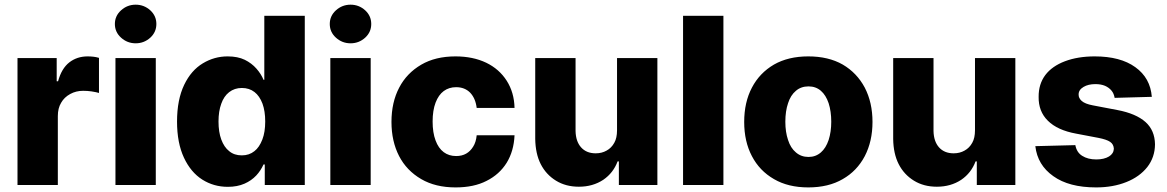

<svg xmlns="http://www.w3.org/2000/svg" viewBox="-20 -795 5013 825"><path d="M228.5 0H55.2V-545.4H223.6V-445.8H229.5Q244.6 -501 277.8 -526.9Q311 -552.7 356.4 -552.7Q369.1 -552.7 381.3 -551.3Q391.6 -550.3 405.3 -546.4V-395.5Q395 -398.9 373 -402.3Q356 -404.8 336.9 -404.8Q306.6 -404.8 281.7 -391.1Q255.9 -377 242.7 -353.5Q228.5 -330.1 228.5 -296.4Z M649.4 0H476.1V-545.4H649.4ZM500 -633.3Q473.6 -657.2 473.6 -691.9Q473.6 -726.6 500 -750.5Q526.9 -774.9 563 -774.9Q599.1 -774.9 626 -750.5Q651.9 -726.6 651.9 -691.9Q651.9 -657.2 626 -633.3Q599.1 -608.9 563 -608.9Q526.9 -608.9 500 -633.3Z M959 7.8Q898.4 7.8 849.1 -23.4Q799.8 -54.7 770.5 -117.2Q740.7 -180.7 740.7 -272.5Q740.7 -366.7 771.5 -430.7Q801.3 -492.7 851.6 -522.9Q900.9 -552.7 958 -552.7Q1001.5 -552.7 1031.7 -538.1Q1061.5 -523.4 1082 -500Q1102.1 -477.1 1112.3 -452.1H1115.7V-727.1H1289.6V0H1117.7V-88.4H1112.3Q1100.6 -62 1081.1 -41Q1060.5 -19 1030.8 -5.9Q999.5 7.8 959 7.8ZM1019 -127.4Q1050.8 -127.4 1073.2 -145.5Q1094.2 -161.6 1107.4 -195.8Q1119.6 -227.5 1119.6 -272.9Q1119.6 -317.4 1107.9 -349.6Q1095.2 -382.8 1073.7 -399.4Q1051.3 -417 1019 -417Q987.8 -417 964.4 -398.9Q941.9 -381.3 930.7 -349.1Q918.9 -316.9 918.9 -272.9Q918.9 -228 930.7 -195.8Q942.9 -162.6 964.8 -145.5Q986.3 -127.4 1019 -127.4Z M1572.8 0H1399.4V-545.4H1572.8ZM1423.3 -633.3Q1397 -657.2 1397 -691.9Q1397 -726.6 1423.3 -750.5Q1450.2 -774.9 1486.3 -774.9Q1522.5 -774.9 1549.3 -750.5Q1575.2 -726.6 1575.2 -691.9Q1575.2 -657.2 1549.3 -633.3Q1522.5 -608.9 1486.3 -608.9Q1450.2 -608.9 1423.3 -633.3Z M1937.5 10.3Q1851.1 10.3 1790 -25.4Q1727.1 -62 1694.8 -124.5Q1662.1 -188 1662.1 -271Q1662.1 -355.5 1695.3 -418.5Q1727.5 -480.5 1790 -517.1Q1851.1 -552.7 1937 -552.7Q2012.2 -552.7 2069.3 -525.4Q2125 -498.5 2157.2 -448.2Q2189.5 -397.5 2190.9 -331.1H2028.3Q2023.4 -372.1 2000.5 -396.5Q1977.1 -420.4 1939.9 -420.4Q1909.2 -420.4 1886.7 -403.8Q1864.3 -387.2 1851.6 -354Q1838.9 -320.3 1838.9 -272.9Q1838.9 -225.1 1851.6 -191.4Q1863.8 -158.2 1886.7 -141.1Q1909.2 -124.5 1939.9 -124.5Q1964.8 -124.5 1982.9 -134.8Q2001 -145 2013.2 -165Q2025.4 -184.1 2028.3 -213.9H2190.9Q2188 -146 2157.2 -95.7Q2126 -45.4 2070.3 -17.6Q2016.1 10.3 1937.5 10.3Z M2631.3 -235.4V-545.4H2804.7V0H2639.2V-101.6H2633.8Q2615.2 -51.8 2572.3 -22.5Q2527.3 7.3 2467.3 7.3Q2411.1 7.3 2369.1 -18.6Q2326.2 -44.9 2303.2 -90.3Q2280.8 -134.8 2279.8 -197.8V-545.4H2453.1V-231.9Q2454.1 -187.5 2476.6 -162.1Q2499.5 -136.2 2539.6 -136.2Q2565.9 -136.2 2586.4 -147.9Q2607.4 -159.2 2619.6 -181.6Q2631.3 -202.1 2631.3 -235.4Z M2915 -727.1H3088.4V0H2915Z M3453.1 10.3Q3366.7 10.3 3305.7 -25.4Q3243.7 -61 3210.9 -124Q3177.7 -187 3177.7 -271Q3177.7 -355.5 3210.9 -418.5Q3243.7 -481.4 3305.7 -517.6Q3367.2 -552.7 3453.1 -552.7Q3539.6 -552.7 3601.1 -517.6Q3662.1 -481.9 3695.8 -418.5Q3729 -354.5 3729 -271Q3729 -188 3695.8 -124Q3662.1 -60.1 3601.1 -25.4Q3540 10.3 3453.1 10.3ZM3454.1 -120.6Q3484.9 -120.6 3507.3 -140.1Q3528.8 -158.7 3540.5 -193.4Q3551.8 -228.5 3551.8 -272Q3551.8 -316.4 3540.5 -351.6Q3528.8 -386.2 3507.3 -404.8Q3485.4 -423.8 3454.1 -423.8Q3421.9 -423.8 3399.9 -404.8Q3377 -385.7 3366.2 -351.6Q3354.5 -317.4 3354.5 -272Q3354.5 -227.5 3366.2 -193.4Q3377 -159.2 3399.9 -140.1Q3422.4 -120.6 3454.1 -120.6Z M4169.4 -235.4V-545.4H4342.8V0H4177.2V-101.6H4171.9Q4153.3 -51.8 4110.4 -22.5Q4065.4 7.3 4005.4 7.3Q3949.2 7.3 3907.2 -18.6Q3864.3 -44.9 3841.3 -90.3Q3818.8 -134.8 3817.9 -197.8V-545.4H3991.2V-231.9Q3992.2 -187.5 4014.6 -162.1Q4037.6 -136.2 4077.6 -136.2Q4104 -136.2 4124.5 -147.9Q4145.5 -159.2 4157.7 -181.6Q4169.4 -202.1 4169.4 -235.4Z M4929.2 -378.9 4769.5 -374.5Q4766.1 -393.6 4756.3 -405.3Q4745.6 -418.5 4728 -426.3Q4710.4 -433.6 4687 -433.6Q4655.8 -433.6 4635.7 -421.4Q4614.3 -408.7 4614.7 -388.7Q4614.3 -373.5 4627.9 -361.3Q4642.1 -348.6 4675.8 -342.3L4780.8 -322.3Q4861.3 -307.1 4902.3 -270.5Q4941.9 -234.9 4942.9 -174.8Q4942.4 -119.1 4909.7 -77.1Q4876.5 -35.2 4819.8 -12.7Q4762.2 10.3 4689.9 10.3Q4573.2 10.3 4505.9 -38.1Q4438 -85.9 4428.7 -167L4600.6 -171.4Q4606.4 -140.1 4629.9 -125.5Q4654.3 -109.9 4690.4 -109.9Q4724.1 -109.9 4745.1 -122.6Q4765.1 -134.8 4766.1 -155.8Q4765.1 -175.3 4750 -185.5Q4734.9 -195.8 4699.7 -202.6L4604.5 -220.7Q4523.4 -235.4 4482.4 -276.4Q4441.9 -316.4 4442.9 -378.9Q4442.4 -433.6 4471.7 -472.7Q4500.5 -510.7 4555.7 -531.7Q4611.3 -552.7 4683.6 -552.7Q4794.4 -552.7 4858.4 -506.3Q4922.9 -460 4929.2 -378.9Z"/></svg>

Font: My Font
Style: Regular
Weight: 500
Designer: Rasmus Andersson
Foundry: rsms
Version: Version 0.001